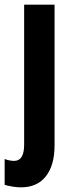

<svg xmlns="http://www.w3.org/2000/svg" viewBox="-48 -567 312 827"><path d="M42 240Q26 240 4.5 236.5Q-17 233 -28 229V118Q-6 126 13 126Q56 126 56 56V-547H187V59Q187 145 149.5 192.5Q112 240 42 240Z"/></svg>

Font: Noto Sans Lao UI ExtCond
Style: Bold
Weight: 700
Width: 2
Designer: Monotype Design Team
Foundry: Monotype Imaging Inc.
Version: Version 2.000; ttfautohint (v1.8.4.7-5d5b)